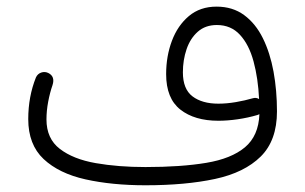

<svg xmlns="http://www.w3.org/2000/svg" viewBox="-20 -530 908 571"><path d="M64 -175.8Q64 -242.7 86.9 -299.8Q91.8 -310.5 102.5 -314.2Q113.3 -317.9 123.5 -313Q144.5 -302.7 136.2 -276.9Q128.4 -254.4 123.3 -227.5Q118.2 -200.7 118.2 -174.8Q118.2 -117.7 158 -87.2Q197.8 -56.6 264.6 -44.9Q331.5 -33.2 412.6 -33.2Q518.6 -33.2 593.3 -45.7Q668 -58.1 708.5 -92Q749 -126 751.5 -190.4Q748.5 -189 745.6 -188Q717.3 -179.7 687 -175.3Q656.7 -170.9 629.4 -170.9Q558.6 -170.9 516.4 -204.1Q474.1 -237.3 474.1 -309.6Q474.1 -362.8 491.2 -408.4Q508.3 -454.1 541.7 -482.2Q575.2 -510.3 624 -510.3Q671.9 -510.3 706.1 -485.1Q740.2 -460 761.7 -416.5Q783.2 -373 793.5 -316.9Q803.7 -260.7 803.7 -198.7Q803.7 -112.3 755.4 -64.5Q707 -16.6 619.4 2.2Q531.7 21 412.6 21Q313 21 234.1 3.4Q155.3 -14.2 109.6 -57.1Q64 -100.1 64 -175.8ZM523.9 -314.9Q523.9 -265.1 552.5 -243.4Q581.1 -221.7 629.4 -221.7Q653.8 -221.7 681.2 -226.3Q708.5 -231 731.9 -237.8Q741.7 -240.7 750.5 -235.4Q747.6 -297.4 734.1 -347.2Q720.7 -397 693.8 -426.3Q667 -455.6 625 -455.6Q590.8 -455.6 568.4 -435.8Q545.9 -416 534.9 -383.8Q523.9 -351.6 523.9 -314.9Z"/></svg>

Font: Mikhak-FD Light
Style: Regular
Weight: 300
Designer: Amin Abedi
Version: Version 3.2